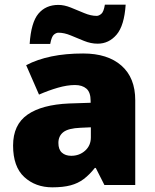

<svg xmlns="http://www.w3.org/2000/svg" viewBox="-20 -792 663 822"><path d="M336 -563Q441 -563 500 -511Q559 -459 559 -363V0H427L390 -73H386Q363 -44 338.5 -25.5Q314 -7 282 1.5Q250 10 204 10Q132 10 84 -34Q36 -78 36 -169Q36 -258 97.5 -301Q159 -344 276 -349L368 -352V-360Q368 -397 350 -412.5Q332 -428 301 -428Q268 -428 228 -416.5Q188 -405 147 -387L92 -513Q140 -538 200.5 -550.5Q261 -563 336 -563ZM325 -245Q273 -243 251.5 -226.5Q230 -210 230 -180Q230 -152 245 -138.5Q260 -125 285 -125Q320 -125 344.5 -147Q369 -169 369 -204V-247ZM107 -604Q113 -696 144.5 -733.5Q176 -771 230 -771Q255 -771 283.5 -759.5Q312 -748 340.5 -736Q369 -724 394 -724Q403 -724 413.5 -732.5Q424 -741 429 -772H518Q512 -682 479 -643.5Q446 -605 398 -605Q369 -605 339.5 -617Q310 -629 282.5 -640.5Q255 -652 230 -652Q221 -652 211 -644Q201 -636 195 -604Z"/></svg>

Font: Noto Sans Cherokee Black
Style: Regular
Weight: 900
Designer: Monotype Design Team
Foundry: Monotype Imaging Inc.
Version: Version 2.001; ttfautohint (v1.8.4.7-5d5b)